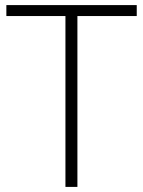

<svg xmlns="http://www.w3.org/2000/svg" viewBox="-20 -734 562 754"><path d="M284 0H237V-671H5V-714H517V-671H284Z"/></svg>

Font: Noto Sans Thaana ExtraLight
Style: Regular
Weight: 200
Designer: David Williams
Foundry: Google Inc.
Version: Version 3.001; ttfautohint (v1.8.4.7-5d5b)